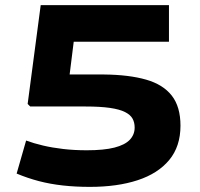

<svg xmlns="http://www.w3.org/2000/svg" viewBox="-20 -720 781 750"><path d="M45 -42 82 -171Q112 -160 148 -151.5Q184 -143 227 -138Q270 -133 319 -133Q386 -133 427 -143.5Q468 -154 487 -174Q506 -194 506 -222Q506 -242 497.5 -257Q489 -272 468 -282.5Q447 -293 409.5 -298.5Q372 -304 314 -304H98L88 -314L139 -700H640V-557H268L252 -429H387Q484 -428 550.5 -409Q617 -390 651 -346.5Q685 -303 685 -229Q685 -148 641 -95Q597 -42 517.5 -16Q438 10 331 10Q275 10 225.5 4.5Q176 -1 132 -12.5Q88 -24 45 -42Z"/></svg>

Font: Georama SemiExpanded
Style: Bold
Weight: 700
Width: 6
Designer: Jean-Baptiste Levee
Foundry: Production Type
Version: Version 1.001